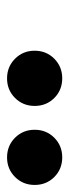

<svg xmlns="http://www.w3.org/2000/svg" viewBox="155 -949 197 547"><g transform="rotate(90 253.5 -675.5)"><path d="M428.4 -597.1Q395.2 -597.1 372.4 -619.8Q349.7 -642.6 349.7 -675.7Q349.7 -709 372.4 -731.7Q395.2 -754.3 428.3 -754.3Q461.6 -754.3 484.3 -731.7Q506.9 -709 506.9 -675.8Q506.9 -642.6 484.3 -619.9Q461.6 -597.1 428.4 -597.1ZM203.3 -597.1Q170.1 -597.1 147.3 -619.8Q124.5 -642.6 124.5 -675.7Q124.5 -709 147.3 -731.7Q170.1 -754.3 203.2 -754.3Q236.5 -754.3 259.2 -731.7Q281.8 -709 281.8 -675.8Q281.8 -642.6 259.2 -619.9Q236.5 -597.1 203.3 -597.1Z"/></g></svg>

Font: Reddit Sans
Style: Italic
Weight: 400
Italic angle: -11.25°
Designer: Stephen Hutchings
Version: Version 1.013